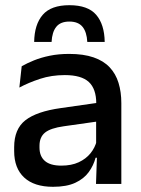

<svg xmlns="http://www.w3.org/2000/svg" viewBox="-20 -708 541 739"><path d="M349.5 0 353.5 -116 350 -131V-285L350.5 -309.5Q350.5 -366 321.8 -392.5Q293 -419 229.5 -419Q178 -419 134 -404.5Q90 -390 54.5 -371L63.5 -453Q83.5 -464.5 110.5 -475.5Q137.5 -486.5 171.5 -493.5Q205.5 -500.5 246 -500.5Q301.5 -500.5 340 -487.2Q378.5 -474 402 -449Q425.5 -424 436.2 -389Q447 -354 447 -311V0ZM184 11Q111.5 11 73 -24.8Q34.5 -60.5 34.5 -126.5V-141.5Q34.5 -211.5 77.8 -245.2Q121 -279 214 -292L361 -313L366.5 -242L225.5 -222Q175 -215 153.5 -197.8Q132 -180.5 132 -147V-140Q132 -106.5 152.8 -88.5Q173.5 -70.5 216 -70.5Q255 -70.5 283 -83.5Q311 -96.5 328.5 -118.2Q346 -140 352.5 -166.5L366 -101H348Q340 -71 321.5 -45.5Q303 -20 269.8 -4.5Q236.5 11 184 11ZM247 -688Q318.5 -688 350.2 -651Q382 -614 383 -546.5H316Q314 -585 297.5 -605Q281 -625 247 -625Q213 -625 196.8 -605Q180.5 -585 178.5 -546.5H111.5Q112.5 -614 144.5 -651Q176.5 -688 247 -688Z"/></svg>

Font: Anek Latin Medium
Style: Regular
Weight: 500
Designer: Yesha Goshar
Foundry: Ek Type
Version: Version 1.003